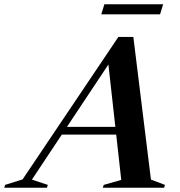

<svg xmlns="http://www.w3.org/2000/svg" viewBox="-100 -885 847 905"><path d="M175 -250.5 187 -287H521L509.5 -250.5ZM611.5 -38.5 677.5 -13.5 673.5 0H384.5L389 -13.5L471.5 -37L408.5 -603H425.5L50.5 -38.5L125.5 -13.5L121 0H-80L-76 -13.5L6.5 -39.5L458 -711H528.5ZM377.5 -817.5 392 -865H669L654.5 -817.5Z"/></svg>

Font: Newsreader 60pt SemiBold
Style: Italic
Weight: 600
Italic angle: -17°
Designer: Hugues Gentile
Foundry: Production Type
Version: Version 1.003